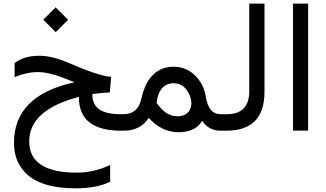

<svg xmlns="http://www.w3.org/2000/svg" viewBox="-20 -712 1778 1046"><path d="M215.7 -604.6 283.6 -536.7 351 -604.1 283.1 -672ZM409.7 -184.1V-177.7C411.6 -59.2 488.4 0 640.1 0H651.4C657.9 0 661.1 -14.3 661.1 -43V-54.7C661.1 -78.1 657.9 -89.8 651.4 -89.8H640.1C535.6 -88.9 483.4 -123.7 483.4 -194.3V-199.7C505.5 -203 537.3 -205.9 578.6 -208.5L585.4 -293.5C543.8 -295.1 465.2 -321 349.6 -371.1C292 -396.2 239.3 -408.5 191.4 -408.2C137.7 -407.9 93.8 -394.7 59.6 -368.7V-292C102.9 -310.2 145.5 -319.3 187.5 -319.3C226.9 -319 274.7 -307.8 331.1 -285.6C349.3 -278.5 367.7 -271.2 386.2 -263.7L381.3 -262.7C164.6 -214.5 56.2 -105 56.2 65.9C56.2 130.4 75.5 183.4 114.3 225.1C169.3 284.3 261.7 314 391.6 314C467.8 314 530.6 302.1 580.1 278.3V186.5C521.5 214.5 460.9 228.5 398.4 228.5C225.6 228.5 139.2 171.7 139.2 58.1C139.2 -56.2 229.3 -136.9 409.7 -184.1Z M945.8 -78.6C903.5 -78.6 865.9 -103.2 833 -152.3C842.1 -223 873.2 -258.3 926.3 -258.3C942.9 -258.3 957.5 -254.6 970.2 -247.1C988.4 -236 1002.9 -217.6 1013.7 -191.9C1019.9 -176.9 1022.8 -161.6 1022.5 -146C1022.1 -134 1019.2 -122.9 1013.7 -112.8C1001 -90 978.4 -78.6 945.8 -78.6ZM1081.5 -54.2C1105 -18.1 1138.3 0 1181.6 0H1189.5C1196 0 1199.2 -14.3 1199.2 -43V-52.2C1199.2 -77.3 1196 -89.8 1189.5 -89.8H1182.1C1137.9 -89.8 1110.7 -122.4 1100.6 -187.5C1095.1 -223.6 1081.1 -255.5 1058.6 -283.2C1024.1 -326.8 979.3 -348.6 924.3 -348.6C871.6 -348.3 828.9 -327 796.4 -284.7C775.6 -257.3 759.8 -219.4 749 -170.9C737 -116.9 704.4 -89.8 651.4 -89.8H643.6C618.5 -89.8 606 -77.3 606 -52.2V-43C606 -14.3 618.5 0 643.6 0H653.8C714.7 0 760.3 -23.3 790.5 -69.8C837.1 -17.7 891.1 8.3 952.6 8.3C1004.7 8.3 1043.3 -6.5 1068.4 -36.1C1075.8 -44.9 1080.2 -50.9 1081.5 -54.2Z M1182.1 0H1212.9C1351.6 0 1420.9 -70.5 1420.9 -211.4V-692.4H1337.9V-214.4C1337.9 -131.3 1297 -89.8 1215.3 -89.8H1182.1C1156.7 -89.8 1144 -77.3 1144 -52.2V-43C1144 -14.3 1156.7 0 1182.1 0Z M1576.2 -692.4V-0.5H1658.7V-692.4Z"/></svg>

Font: Dirooz FD
Style: FD
Weight: 400
Foundry: DejaVu fonts team - Redesigned by Saber Rastikerdar
Version: Version 0.2.1